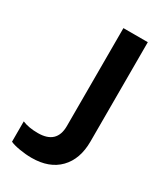

<svg xmlns="http://www.w3.org/2000/svg" viewBox="-180 -775 746 866"><g transform="rotate(30 193.0 -342.0)"><path d="M20 -4V-110Q53 -96 101 -96Q199 -96 199 -189V-699H326V-182Q326 -90 275 -37.5Q224 15 132 15Q102 15 69.5 9.5Q37 4 20 -4Z"/></g></svg>

Font: Prompt Medium
Style: Regular
Weight: 500
Designer: Katatrad Team
Foundry: CadsonDemak
Version: Version 1.001